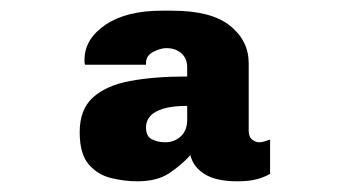

<svg xmlns="http://www.w3.org/2000/svg" viewBox="-20 -715 640 359"><path d="M237 -376Q213 -376 188 -382Q163 -388 146 -407.5Q129 -427 129 -468Q129 -510 153.5 -532.5Q178 -555 223 -563.5Q268 -572 330 -572V-589Q330 -606 319 -615.5Q308 -625 291 -625Q280 -625 266.5 -618Q253 -611 253 -597V-594H139Q138 -597 138 -599Q138 -601 138 -603Q138 -642 177 -668.5Q216 -695 282 -695H302Q375 -695 410 -667Q445 -639 445 -597V-471Q445 -459 451.5 -454Q458 -449 464 -449Q470 -449 474 -450.5Q478 -452 485 -454V-390Q475 -384 460.5 -380Q446 -376 424 -376Q384 -376 362.5 -389.5Q341 -403 336 -425Q320 -407 297 -391.5Q274 -376 237 -376ZM289 -449Q306 -449 318 -460Q330 -471 330 -491V-517Q303 -517 286 -512Q269 -507 261 -498Q253 -489 253 -477Q253 -460 264 -454.5Q275 -449 289 -449Z"/></svg>

Font: Chivo Mono Black
Style: Regular
Weight: 900
Designer: Hector Gatti
Foundry: Omnibus-Type
Version: Version 1.008